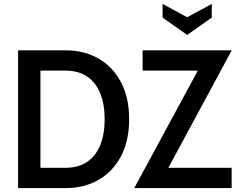

<svg xmlns="http://www.w3.org/2000/svg" viewBox="-20 -956 1208 976"><path d="M72 0V-700H315Q408.5 -700 481 -658.2Q553.5 -616.5 595 -538.2Q636.5 -460 636.5 -350Q636.5 -240 595 -161.8Q553.5 -83.5 481 -41.8Q408.5 0 315 0ZM185.5 -103H312Q378.5 -103 422.8 -133Q467 -163 489.5 -218.5Q512 -274 512 -350Q512 -426 489.5 -481.5Q467 -537 422.8 -567Q378.5 -597 312 -597H185.5ZM662.5 0 1006.5 -635.5 1026.5 -597H705V-700H1158L815 -64.5L795 -103H1157.5V0ZM806.5 -936V-866.5L931.5 -778.5L1056.5 -866.5V-936L931.5 -868.5Z"/></svg>

Font: Cabin SemiCondensed SemiBold
Style: Regular
Weight: 600
Width: 4
Designer: Pablo Impallari
Foundry: Pablo Impallari. http://www.impallari.com Igino Marini. http://www.ikern.com
Version: Version 3.001